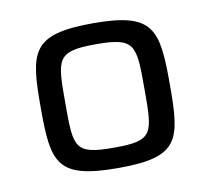

<svg xmlns="http://www.w3.org/2000/svg" viewBox="-53 -754 544 499"><g transform="rotate(-10 219.0 -505.0)"><path d="M222 -314C382 -314 391 -357 391 -504C391 -651 382 -696 222 -696C59 -696 50 -651 50 -504C50 -357 59 -314 222 -314ZM220 -368C115 -368 115 -386 115 -504C115 -621 115 -641 220 -641C324 -641 324 -621 324 -504C324 -386 324 -368 220 -368Z"/></g></svg>

Font: Saira UNSAM SC
Style: Regular
Weight: 400
Designer: Hector Gatti with collaboration of the Omnibus-Type team
Foundry: Omnibus-Type
Version: Version 1.072;PS 001.072;hotconv 1.0.88;makeotf.lib2.5.64775